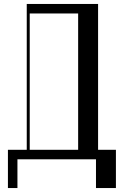

<svg xmlns="http://www.w3.org/2000/svg" viewBox="-20 -804 645 969"><path d="M565 145H464.4V0H68V145H20V-48H115V-784H475V-48H565ZM374.4 -48V-736H130V-48Z"/></svg>

Font: Facade Sud
Style: Regular
Weight: 100
Designer: Éléonore Fines
Foundry: Velvetyne Type Foundry
Version: Version 1.001;Glyphs 3.2 (3202)